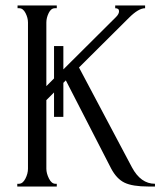

<svg xmlns="http://www.w3.org/2000/svg" viewBox="-20 -680 605 700"><path d="M43 0V-10H49Q63 -10 72.5 -28.5Q82 -47 82 -65V-598Q82 -615 73 -632.5Q64 -650 50 -650H44V-660H187V-650H180Q166 -650 157.5 -632.5Q149 -615 149 -598V-366L177 -394V-512H211V-427L403 -618Q414 -629 414 -639Q414 -650 400 -650V-660H509V-650Q485 -650 450 -615L268 -434L461 -70Q493 -10 545 -10V0H521Q463 0 434 -14Q405 -28 385 -66L220 -387L211 -378V-254H177V-343L149 -315V-65Q149 -48 158.5 -29Q168 -10 182 -10H187V0Z"/></svg>

Font: Forum
Style: Regular
Weight: 400
Designer: Denis Masharov
Foundry: Denis Masharov
Version: Version 1.000